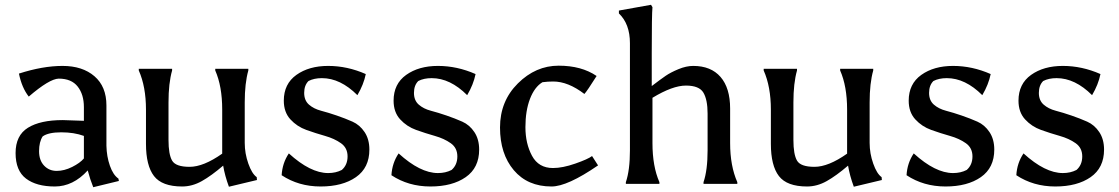

<svg xmlns="http://www.w3.org/2000/svg" viewBox="-20 -767 4669 801"><path d="M330 -200Q289 -215 235.5 -215Q182 -215 158 -198Q143 -175 143 -136.5Q143 -98 164 -76Q185 -54 216.5 -54Q248 -54 281 -70.5Q314 -87 330 -106ZM346 -56Q285 11 208.5 11Q132 11 88.5 -22Q45 -55 45 -128.5Q45 -202 96.5 -234Q148 -266 242 -266L330 -263V-320Q330 -373 304 -406Q278 -439 225 -439Q186 -438 100 -364Q71 -401 59 -460Q158 -492 241 -492Q324 -492 374 -449Q424 -406 424 -327V-159Q425 -114 438.5 -75.5Q452 -37 474 -22L476 -12L369 14Q356 -18 346 -56Z M740 11Q656 11 622.5 -32.5Q589 -76 589 -167V-310Q589 -405 559 -473V-480H698V-473Q683 -420 683 -340V-183Q683 -123 698 -97Q713 -71 771 -71Q829 -71 907 -126V-310Q907 -407 878 -473V-480H1016V-473Q1001 -420 1001 -340V-171Q1001 -127 1016 -84.5Q1031 -42 1051 -28L1052 -16L935 12Q918 -34 911 -76Q862 -34 822 -11.5Q782 11 740 11Z M1267 -429Q1249 -411 1249 -379.5Q1249 -348 1269 -330.5Q1289 -313 1319.5 -305Q1350 -297 1385 -285Q1420 -273 1450.5 -259.5Q1481 -246 1501 -216Q1521 -186 1521 -143Q1521 -67 1465 -28Q1409 11 1317.5 11Q1226 11 1155 -36Q1158 -87 1185 -127Q1275 -45 1349 -45Q1381 -45 1406 -58Q1430 -79 1430 -114.5Q1430 -150 1402.5 -169.5Q1375 -189 1336 -200Q1297 -211 1258 -225Q1219 -239 1191.5 -269Q1164 -299 1164 -347Q1164 -417 1216.5 -454.5Q1269 -492 1349 -492Q1429 -492 1506 -458Q1497 -414 1471 -370Q1400 -441 1323 -441Q1290 -441 1267 -429Z M1725 -429Q1707 -411 1707 -379.5Q1707 -348 1727 -330.5Q1747 -313 1777.5 -305Q1808 -297 1843 -285Q1878 -273 1908.5 -259.5Q1939 -246 1959 -216Q1979 -186 1979 -143Q1979 -67 1923 -28Q1867 11 1775.5 11Q1684 11 1613 -36Q1616 -87 1643 -127Q1733 -45 1807 -45Q1839 -45 1864 -58Q1888 -79 1888 -114.5Q1888 -150 1860.5 -169.5Q1833 -189 1794 -200Q1755 -211 1716 -225Q1677 -239 1649.5 -269Q1622 -299 1622 -347Q1622 -417 1674.5 -454.5Q1727 -492 1807 -492Q1887 -492 1964 -458Q1955 -414 1929 -370Q1858 -441 1781 -441Q1748 -441 1725 -429Z M2287 -66Q2327 -66 2380 -84.5Q2433 -103 2450 -116L2475 -77Q2347 11 2281 11Q2181 11 2123.5 -57Q2066 -125 2066 -235Q2066 -345 2140.5 -419Q2215 -493 2310.5 -493Q2406 -493 2469 -450Q2430 -388 2418 -375Q2350 -427 2288 -427Q2265 -427 2243 -424Q2210 -404 2191 -354.5Q2172 -305 2172 -236.5Q2172 -168 2199.5 -117Q2227 -66 2287 -66Z M2699 -545V-408Q2737 -437 2757.5 -451Q2778 -465 2810.5 -478.5Q2843 -492 2872 -492Q2946 -492 2986 -446Q3026 -400 3026 -314V-170Q3026 -75 3056 -7V0H2915V-7Q2932 -57 2932 -140V-293Q2932 -351 2914.5 -380.5Q2897 -410 2841.5 -410Q2786 -410 2702 -359V-170Q2702 -73 2731 -7V0H2591V-7Q2608 -57 2608 -140V-587Q2608 -667 2562 -711V-723L2696 -747L2702 -737Q2699 -708 2699 -545Z M3347 11Q3263 11 3229.5 -32.5Q3196 -76 3196 -167V-310Q3196 -405 3166 -473V-480H3305V-473Q3290 -420 3290 -340V-183Q3290 -123 3305 -97Q3320 -71 3378 -71Q3436 -71 3514 -126V-310Q3514 -407 3485 -473V-480H3623V-473Q3608 -420 3608 -340V-171Q3608 -127 3623 -84.5Q3638 -42 3658 -28L3659 -16L3542 12Q3525 -34 3518 -76Q3469 -34 3429 -11.5Q3389 11 3347 11Z M3874 -429Q3856 -411 3856 -379.5Q3856 -348 3876 -330.5Q3896 -313 3926.5 -305Q3957 -297 3992 -285Q4027 -273 4057.5 -259.5Q4088 -246 4108 -216Q4128 -186 4128 -143Q4128 -67 4072 -28Q4016 11 3924.5 11Q3833 11 3762 -36Q3765 -87 3792 -127Q3882 -45 3956 -45Q3988 -45 4013 -58Q4037 -79 4037 -114.5Q4037 -150 4009.5 -169.5Q3982 -189 3943 -200Q3904 -211 3865 -225Q3826 -239 3798.5 -269Q3771 -299 3771 -347Q3771 -417 3823.5 -454.5Q3876 -492 3956 -492Q4036 -492 4113 -458Q4104 -414 4078 -370Q4007 -441 3930 -441Q3897 -441 3874 -429Z M4332 -429Q4314 -411 4314 -379.5Q4314 -348 4334 -330.5Q4354 -313 4384.5 -305Q4415 -297 4450 -285Q4485 -273 4515.5 -259.5Q4546 -246 4566 -216Q4586 -186 4586 -143Q4586 -67 4530 -28Q4474 11 4382.5 11Q4291 11 4220 -36Q4223 -87 4250 -127Q4340 -45 4414 -45Q4446 -45 4471 -58Q4495 -79 4495 -114.5Q4495 -150 4467.5 -169.5Q4440 -189 4401 -200Q4362 -211 4323 -225Q4284 -239 4256.5 -269Q4229 -299 4229 -347Q4229 -417 4281.5 -454.5Q4334 -492 4414 -492Q4494 -492 4571 -458Q4562 -414 4536 -370Q4465 -441 4388 -441Q4355 -441 4332 -429Z"/></svg>

Font: Asul
Style: Regular
Weight: 400
Version: Version 1.001